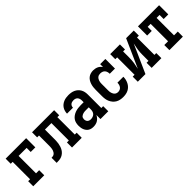

<svg xmlns="http://www.w3.org/2000/svg" viewBox="222 -1538 2557 2557"><g transform="rotate(-45 1500.0 -260.0)"><path d="M59 0V-96H95V-424H59V-520H445V-347H358V-424H207V-96H266V0Z M500 0V-96Q513 -96 526.5 -98.5Q540 -101 550.5 -109Q561 -117 568.5 -128Q576 -139 580.5 -151.5Q585 -164 587 -177Q589 -190 590 -203.5Q591 -217 591 -230Q591 -243 591 -256V-258Q591 -258 591 -258Q591 -258 591 -259V-424H556V-520H972V-424H937V-96H972V0H789V-96H825V-424H703V-261Q703 -237 702.5 -213Q702 -189 698 -165Q694 -141 686.5 -118Q679 -95 666.5 -74.5Q654 -54 635.5 -38Q617 -22 595 -13Q573 -4 548.5 -2Q524 0 500 0Z M1188 8Q1169 8 1150 4Q1131 0 1115 -10Q1099 -20 1087 -35.5Q1075 -51 1068 -68.5Q1061 -86 1058 -105Q1055 -124 1055 -143Q1055 -169 1061 -195Q1067 -221 1082.5 -242Q1098 -263 1120 -278Q1142 -293 1166.5 -301.5Q1191 -310 1217 -313.5Q1243 -317 1269 -317H1325V-351Q1325 -367 1320.5 -382.5Q1316 -398 1305.5 -410Q1295 -422 1279.5 -427Q1264 -432 1248 -432Q1234 -432 1220 -428.5Q1206 -425 1195 -416Q1184 -407 1178.5 -393.5Q1173 -380 1173 -366H1061Q1061 -389 1067.5 -412Q1074 -435 1086.5 -454.5Q1099 -474 1117.5 -488.5Q1136 -503 1157.5 -512Q1179 -521 1202 -524.5Q1225 -528 1248 -528Q1273 -528 1297.5 -524Q1322 -520 1344 -510Q1366 -500 1384.5 -483.5Q1403 -467 1415 -445.5Q1427 -424 1432 -400Q1437 -376 1437 -351V-96H1472V0H1325V-77Q1316 -58 1302 -41.5Q1288 -25 1270 -13.5Q1252 -2 1230.5 3Q1209 8 1188 8ZM1234 -88Q1252 -88 1270 -94Q1288 -100 1301 -113Q1314 -126 1319.5 -144Q1325 -162 1325 -180V-221H1269Q1257 -221 1245.5 -220Q1234 -219 1223 -216Q1212 -213 1201.5 -208Q1191 -203 1183 -195.5Q1175 -188 1171 -176.5Q1167 -165 1167 -154Q1167 -141 1171 -128Q1175 -115 1184.5 -105.5Q1194 -96 1207 -92Q1220 -88 1234 -88Z M1747 8Q1721 8 1694 2.5Q1667 -3 1644 -16Q1621 -29 1603 -50Q1585 -71 1574 -95.5Q1563 -120 1559 -146.5Q1555 -173 1555 -200V-320Q1555 -345 1558 -369.5Q1561 -394 1568.5 -417.5Q1576 -441 1588.5 -462Q1601 -483 1620.5 -498.5Q1640 -514 1664 -521Q1688 -528 1712 -528Q1731 -528 1749 -524.5Q1767 -521 1784 -513.5Q1801 -506 1815 -493.5Q1829 -481 1839 -466V-520H1937V-339H1839Q1839 -357 1834 -375Q1829 -393 1817 -406.5Q1805 -420 1787.5 -426Q1770 -432 1752 -432Q1738 -432 1725 -428.5Q1712 -425 1702 -416.5Q1692 -408 1685 -396.5Q1678 -385 1674 -372.5Q1670 -360 1668.5 -346.5Q1667 -333 1667 -320V-200Q1667 -187 1668 -174Q1669 -161 1673 -148.5Q1677 -136 1683.5 -124.5Q1690 -113 1699.5 -104.5Q1709 -96 1721.5 -92Q1734 -88 1747 -88Q1765 -88 1781 -95Q1797 -102 1807.5 -116Q1818 -130 1822.5 -147Q1827 -164 1827 -182Q1827 -182 1827 -182Q1827 -182 1827 -183H1939Q1939 -182 1939 -181.5Q1939 -181 1939 -181Q1939 -155 1933 -130.5Q1927 -106 1915.5 -83.5Q1904 -61 1886 -42.5Q1868 -24 1845.5 -12.5Q1823 -1 1798 3.5Q1773 8 1747 8Z M2028 0V-96H2063V-424H2028V-520H2211V-424H2175V-312Q2175 -288 2173.5 -263.5Q2172 -239 2168.5 -215.5Q2165 -192 2159.5 -168Q2154 -144 2150 -121L2328 -520H2472V-424H2437V-96H2472V0H2289V-96H2325V-208Q2325 -232 2326.5 -256.5Q2328 -281 2331.5 -304.5Q2335 -328 2340.5 -352Q2346 -376 2350 -399L2172 0Z M2623 0V-96H2694V-424H2638V-347H2551V-520H2949V-347H2862V-424H2806V-96H2877V0Z"/></g></svg>

Font: Iosevka Gothic
Style: Bold
Weight: 700
Monospace: yes
Designer: Belleve Invis
Foundry: Belleve Invis
Version: Version 15.5.1; ttfautohint (v1.8.4)